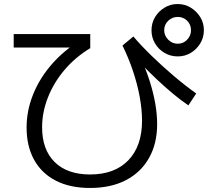

<svg xmlns="http://www.w3.org/2000/svg" viewBox="-20 -872 1040 953"><path d="M427 61Q328 61 257.5 25Q187 -11 149.5 -78.5Q112 -146 112 -239Q112 -319 141.5 -396Q171 -473 226 -540Q281 -607 356 -657L369 -636H48V-703H428V-633Q355 -589 301.5 -526.5Q248 -464 218.5 -390Q189 -316 189 -240Q189 -129 251.5 -67.5Q314 -6 427 -6Q549 -6 617 -76.5Q685 -147 685 -273Q685 -328 673.5 -391Q662 -454 640 -519.5Q618 -585 588 -646L642 -691Q680 -646 732 -595.5Q784 -545 841.5 -496Q899 -447 954 -408L915 -349Q878 -374 839 -406.5Q800 -439 759 -477.5Q718 -516 675 -561L680 -581Q705 -526 723 -469.5Q741 -413 750.5 -359Q760 -305 760 -256Q760 -159 719.5 -87.5Q679 -16 604.5 22.5Q530 61 427 61ZM862 -592Q826 -592 796.5 -609.5Q767 -627 749.5 -656.5Q732 -686 732 -721Q732 -758 749.5 -787Q767 -816 796.5 -834Q826 -852 861 -852Q898 -852 927 -834Q956 -816 974 -787Q992 -758 992 -722Q992 -686 974 -656.5Q956 -627 927 -609.5Q898 -592 862 -592ZM862 -655Q890 -655 909 -675Q928 -695 928 -722Q928 -750 909 -769Q890 -788 862 -788Q835 -788 815 -769Q795 -750 795 -722Q795 -695 815 -675Q835 -655 862 -655Z"/></svg>

Font: M PLUS 1 Thin
Style: Regular
Weight: 400
Version: Version 1.001